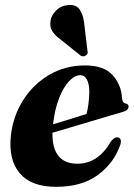

<svg xmlns="http://www.w3.org/2000/svg" viewBox="-20 -728 532 760"><path d="M456.5 -155.5Q431.5 -83 368 -35.8Q304.5 11.5 202 11.5Q104 11.5 58.5 -41.8Q13 -95 23 -190.5Q31.5 -268 71.5 -331.2Q111.5 -394.5 175 -431.8Q238.5 -469 316.5 -469Q391 -469 425.5 -431Q460 -393 463 -340Q464 -321 478 -318Q489 -316 489 -306.5Q489 -300 483.8 -294.2Q478.5 -288.5 464.5 -284.5Q448.5 -280 416.5 -270.5Q384.5 -261 344.2 -249Q304 -237 263 -224.8Q222 -212.5 187.5 -202.5Q186 -80 286.5 -80Q368.5 -80 419 -168Q433 -185.5 445 -184.5Q452.5 -184 456.5 -177Q460.5 -170 456.5 -155.5ZM298 -430.5Q275.5 -430.5 253 -406.2Q230.5 -382 213.5 -338.2Q196.5 -294.5 190 -236Q223.5 -246 259.8 -257.2Q296 -268.5 322.5 -277Q327 -293.5 330 -315.8Q333 -338 333.5 -365.5Q333.5 -395 324.2 -412.8Q315 -430.5 298 -430.5ZM313 -638 326 -528.5Q327.5 -523 327 -518.2Q326.5 -513.5 321 -509Q311 -501.5 299 -508L220 -571.5Q198 -587 186.8 -605Q175.5 -623 180.5 -648.5Q184 -668.5 203 -687.2Q222 -706 251 -708Q280.5 -710.5 294.5 -691.5Q308.5 -672.5 313 -638Z"/></svg>

Font: Fraunces 72pt S000
Style: Bold Italic
Weight: 700
Italic angle: -16°
Version: Version 1.000; ttfautohint (v1.8.3)